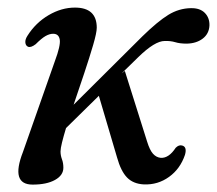

<svg xmlns="http://www.w3.org/2000/svg" viewBox="-20 -477 572 506"><path d="M235 -404Q235 -391 225.5 -358.5Q216 -326 202 -284Q188 -242 174 -201L355.5 -381.5Q395.5 -420.5 423.5 -437.8Q451.5 -455 483 -455.5Q507 -456 519.8 -443Q532.5 -430 532 -410Q531 -388 514.2 -375.2Q497.5 -362.5 472 -362Q454 -362 441.8 -365.8Q429.5 -369.5 414 -369Q388 -369 344.5 -326.5L300.5 -283.5L309 -290L367.5 -104.5Q374.5 -81.5 383.2 -71.8Q392 -62 404 -61Q425 -60 443 -87.5Q451.5 -96 460 -93.5Q473.5 -90 467.5 -69Q455 -32 425.5 -10.8Q396 10.5 359 9Q331 7.5 314.8 -9.2Q298.5 -26 288.5 -62L240.5 -224.5L154 -139.5Q147.5 -118 143.5 -101.8Q139.5 -85.5 139.5 -78Q139.5 -67.5 143.2 -57.5Q147 -47.5 147 -35Q147 -15 125 -2.8Q103 9.5 66 9.5Q7 9.5 40.5 -76.5L124.5 -315.5Q140 -357 137.5 -372.5Q135 -388 120 -388Q110.5 -388 100 -382Q89.5 -376 74 -360.5Q61 -350.5 53.5 -354Q47.5 -357 46.8 -365Q46 -373 52.5 -383Q74 -417 108 -437Q142 -457 177.5 -457Q235 -457 235 -404Z"/></svg>

Font: Fraunces 72pt S050
Style: Italic
Weight: 400
Italic angle: -16°
Version: Version 1.000; ttfautohint (v1.8.3)